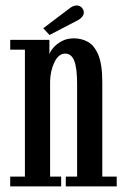

<svg xmlns="http://www.w3.org/2000/svg" viewBox="-20 -666 448 686"><path d="M16.5 0V-35H69V-488.5H16.5V-523.5H156.5V-471Q158.5 -481 169.8 -494.5Q181 -508 199.8 -518.5Q218.5 -529 244.5 -529Q270.5 -529 293.5 -516.8Q316.5 -504.5 331 -470.5Q345.5 -436.5 345.5 -371.5V-35H397V0H215V-35H255.5V-365.5Q255.5 -423 245.2 -448.8Q235 -474.5 213 -474.5Q189.5 -474.5 174.5 -443.8Q159.5 -413 159 -374V-35H198.5V0ZM157 -541 134.5 -565 225 -633.5Q240.5 -646.5 254 -646.5Q268.5 -646.5 276.5 -633Q279.5 -627.5 279.5 -621.5Q279.5 -612 271.5 -603.8Q263.5 -595.5 251 -590Z"/></svg>

Font: Imbue 10pt Medium
Style: Regular
Weight: 500
Designer: Tyler Finck
Foundry: Etcetera Type Company
Version: Version 1.102; ttfautohint (v1.8.3)